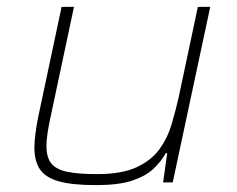

<svg xmlns="http://www.w3.org/2000/svg" viewBox="-20 -530 688 558"><path d="M259 8Q190 8 151 -3Q112 -14 96 -38Q80 -62 80 -101Q80 -119 83 -142Q86 -165 91 -190L159 -510H195L128 -195Q122 -168 118.5 -145.5Q115 -123 115 -106Q115 -72 129.5 -54.5Q144 -37 176.5 -30.5Q209 -24 262 -24Q334 -24 377 -44Q420 -64 443.5 -96.5Q467 -129 478.5 -168Q490 -207 499 -246L555 -510H591L482 0H454L466 -85H462Q448 -60 425.5 -39Q403 -18 364 -5Q325 8 259 8Z"/></svg>

Font: Saira SemiExpanded Thin
Style: Italic
Weight: 250
Width: 6
Italic angle: -12°
Designer: Hector Gatti with collaboration of the Omnibus-Type team
Foundry: Omnibus-Type
Version: Version 1.101